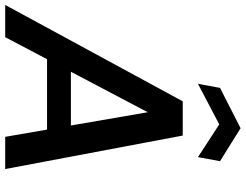

<svg xmlns="http://www.w3.org/2000/svg" viewBox="-146 -842 968 757"><g transform="rotate(90 338.5 -464.0)"><path d="M-20 0 360 -700H495L627 0H500L403 -562L107 0ZM118 -165 166 -259H522L537 -165ZM291 -760 307 -847 466 -928 596 -847 580 -760 451 -844Z"/></g></svg>

Font: DM Sans 12pt SemiBold
Style: Italic
Weight: 600
Italic angle: -10°
Version: Version 4.004;gftools[0.9.30]